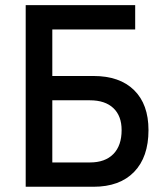

<svg xmlns="http://www.w3.org/2000/svg" viewBox="-20 -713 626 733"><path d="M78.1 0V-693.4H496.1V-600.6H179.7V-422.9H336.9Q437 -422.9 491.9 -368.9Q546.9 -314.9 546.9 -216.3Q546.9 -113.3 491.9 -56.6Q437 0 336.9 0ZM179.7 -92.8H323.2Q381.3 -92.8 412.8 -125Q444.3 -157.2 444.3 -216.3Q444.3 -270.5 412.8 -300.3Q381.3 -330.1 323.2 -330.1H179.7Z"/></svg>

Font: Cascadia Code NF
Style: Regular
Weight: 400
Monospace: yes
Designer: Aaron Bell
Foundry: Saja Typeworks
Version: Version 2404.023; ttfautohint (v1.8.4)